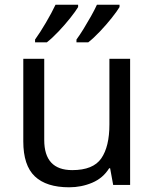

<svg xmlns="http://www.w3.org/2000/svg" viewBox="-20 -786 658 816"><path d="M533 -536V0H461L448 -71H444Q418 -29 372 -9.5Q326 10 274 10Q177 10 128 -36.5Q79 -83 79 -185V-536H168V-191Q168 -63 287 -63Q376 -63 410.5 -113Q445 -163 445 -257V-536ZM488 -756Q478 -739 455 -710Q432 -681 405 -652.5Q378 -624 355 -606H305V-618Q319 -637 335 -663Q351 -689 366.5 -716.5Q382 -744 392 -766H488ZM312 -756Q302 -739 279 -710Q256 -681 229 -652.5Q202 -624 179 -606H129V-618Q150 -647 175 -689.5Q200 -732 216 -766H312Z"/></svg>

Font: Noto Sans Living
Style: Regular
Weight: 400
Designer: Monotype Design Team
Foundry: Monotype Imaging Inc.
Version: Version 2.013; ttfautohint (v1.8.4.7-5d5b)